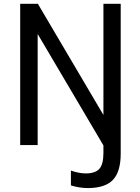

<svg xmlns="http://www.w3.org/2000/svg" viewBox="-20 -752 727 998"><path d="M517.6 -154.3V-732.4H607.4V46.9Q607.4 140.6 566.9 183.1Q526.4 225.6 435.5 225.6Q394.5 225.6 348.6 211.9V134.8Q391.6 149.4 425.8 149.4Q474.6 149.4 496.1 126Q517.6 102.5 517.6 43V3.9L175.8 -575.2V2H85V-732.4H176.8Z"/></svg>

Font: Gen Shin Gothic Regular
Style: Regular
Weight: 400
Designer: [Source Han Sans]
Ryoko NISHIZUKA  (kana & ideographs); Paul D. Hunt (Latin, Greek & Cyrillic); Wenlong ZHANG  (bopomofo
Version: Version 1.002.20150607